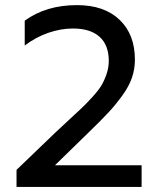

<svg xmlns="http://www.w3.org/2000/svg" viewBox="-20 -734 621 754"><path d="M44.9 0V-66.9L195.8 -211.9Q215.3 -230.5 250 -262.5Q284.7 -294.4 302 -310.8Q319.3 -327.1 343.3 -353.5Q367.2 -379.9 378.7 -399.2Q390.1 -418.5 398.7 -443.8Q407.2 -469.2 407.2 -495.1Q407.2 -556.6 371.1 -589.4Q335 -622.1 266.1 -622.1Q218.8 -622.1 169.4 -605Q120.1 -587.9 77.1 -555.2V-652.8Q161.1 -713.9 282.2 -713.9Q389.6 -713.9 449.7 -656.2Q509.8 -598.6 509.8 -500Q509.8 -462.9 498.3 -429.2Q486.8 -395.5 460.9 -359.6Q435.1 -323.7 407 -293.5Q378.9 -263.2 332 -217.8L195.8 -85H536.1V0Z"/></svg>

Font: Prompt
Style: Regular
Weight: 400
Designer: Katatrad Team
Foundry: CadsonDemak
Version: Version 1.000;PS 001.000;hotconv 1.0.88;makeotf.lib2.5.64775